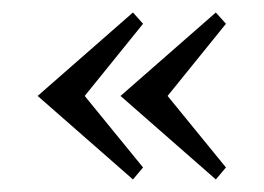

<svg xmlns="http://www.w3.org/2000/svg" viewBox="-20 -369 420 306"><path d="M172.1 -216.1 324 -349.1 340.1 -331.1 247.1 -216.1 340.1 -102.1 324 -83ZM40 -216.1 191.9 -349.1 208 -331.1 115 -216.1 208 -102.1 191.9 -83Z"/></svg>

Font: Linden Hill
Style: Regular
Weight: 400
Version: Version 1.202